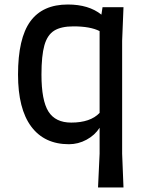

<svg xmlns="http://www.w3.org/2000/svg" viewBox="-20 -632 647 852"><path d="M522 50 528 200H415L422 50V-65Q401 -32 364 -12Q327 8 286 8Q177 8 118.5 -70.5Q60 -149 60 -301Q60 -462 114.5 -537Q169 -612 281 -612Q374 -612 430 -567L435 -600H528L522 -451ZM422 -131V-494Q381 -515 306 -515Q251 -515 220.5 -496Q190 -477 177 -431Q164 -385 164 -301Q164 -186 195 -137Q226 -88 296 -88Q381 -88 422 -131Z"/></svg>

Font: Farro
Style: Regular
Weight: 400
Designer: Aceler Chua
Foundry: Grayscale Limited
Version: Version 1.101